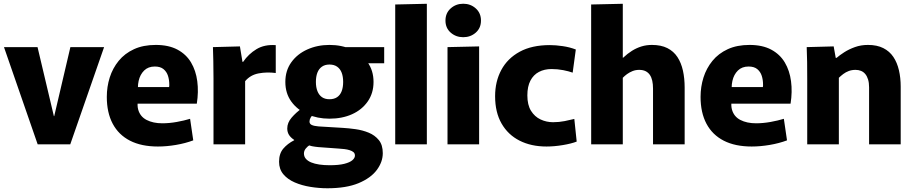

<svg xmlns="http://www.w3.org/2000/svg" viewBox="-20 -772 4892 1027"><path d="M1.3 -520H180.8L268.2 -150.8H270L356.5 -520H536.8L355.8 0H181.5Z M824.8 11.7Q736.2 11.7 675.3 -19.5Q614.5 -50.7 582.9 -110.1Q551.3 -169.5 551.3 -253.7Q551.3 -308 566.9 -357.4Q582.5 -406.8 614.8 -446.5Q647.2 -486.2 696.7 -508.9Q746.2 -531.7 813.3 -531.7Q882.3 -531.7 929.2 -506.6Q976 -481.5 1001.9 -437.9Q1027.8 -394.3 1035.2 -337.6Q1042.7 -280.8 1032.7 -217.5H640.5L731.3 -284.8Q708.7 -224.2 719.1 -186.2Q729.5 -148.3 764.2 -130.4Q798.8 -112.5 848.3 -112.5Q885.5 -112.5 925.6 -119.7Q965.7 -127 996.8 -136.5L1013.7 -21.2Q971.3 -5.3 921.1 3.2Q870.8 11.7 824.8 11.7ZM641.5 -306.3H884.5Q885.5 -310.7 885.5 -313.7Q885.5 -316.7 885.5 -319.5Q885.5 -344.8 878.5 -366.6Q871.5 -388.3 854.6 -402.3Q837.7 -416.2 808 -416.2Q772.8 -416.2 751 -394.8Q729.2 -373.3 721.6 -339.3Q714 -305.3 721.3 -268.3Z M1122 0V-351.2Q1122 -406.7 1121 -445.9Q1120 -485.2 1119 -520L1263.3 -523.8L1277 -441.2H1280.5Q1309.2 -483.3 1352.2 -509.2Q1395.2 -535 1455 -530.5V-381.5Q1408 -387.7 1363.7 -379.5Q1319.3 -371.3 1291.2 -337.8V0Z M1742.2 -137.2Q1677.7 -137.2 1623.8 -161Q1570 -184.8 1538.2 -228.8Q1506.3 -272.8 1506.3 -333.7Q1506.3 -394.5 1538.2 -438.8Q1570 -483.2 1623.8 -507.4Q1677.7 -531.7 1742.2 -531.7Q1807.7 -531.7 1861 -507.4Q1914.3 -483.2 1946.2 -438.8Q1978 -394.5 1978 -333.7Q1978 -273.7 1947 -229.3Q1916 -184.8 1863.1 -161Q1810.2 -137.2 1742.2 -137.2ZM1742.2 -241.2Q1767 -241.2 1783.3 -252.3Q1799.7 -263.5 1807.6 -284.3Q1815.5 -305.2 1815.5 -333.7Q1815.5 -362.3 1807.6 -383.1Q1799.7 -403.8 1783.3 -415.3Q1767 -426.8 1742.2 -426.8Q1718.2 -426.8 1701.8 -415.3Q1685.5 -403.8 1677.6 -383.1Q1669.7 -362.3 1669.7 -333.7Q1669.7 -305.2 1678 -284.3Q1686.3 -263.5 1702.2 -252.3Q1718.2 -241.2 1742.2 -241.2ZM1731.3 235Q1686.3 235 1640.5 227.6Q1594.7 220.2 1556.6 203.8Q1518.5 187.3 1495.6 160.1Q1472.7 132.8 1472.7 93.2Q1472.7 49.7 1495.2 23.1Q1517.7 -3.5 1553.5 -21.8V-23.7Q1534 -36.7 1525.3 -51.3Q1516.5 -65.8 1516.5 -84.8Q1516.5 -115.8 1540 -143Q1563.5 -170.2 1594.2 -192.2L1657.5 -162.5Q1647.5 -153 1641.5 -142.7Q1635.5 -132.5 1635.5 -121.7Q1635.5 -109.2 1647.7 -103.5Q1660 -97.8 1684.3 -95.8L1813.8 -88Q1845.3 -86.2 1882.3 -81Q1919.3 -75.8 1952.2 -62.3Q1985 -48.8 2006.2 -22.9Q2027.5 3 2027.5 47.3Q2027.5 94.3 1995.3 137.4Q1963.2 180.5 1897.7 207.8Q1832.2 235 1731.3 235ZM1743.5 111.8Q1791.8 111.8 1821.5 104.3Q1851.2 96.8 1864.8 85Q1878.5 73.2 1878.5 60.2Q1878.5 48.8 1871.2 42.2Q1863.8 35.7 1850.8 31.5Q1837.8 27.3 1822.5 25.5Q1807.2 23.7 1791.2 22.7L1682.5 14.8Q1662.5 12.8 1648.6 10Q1634.7 7.2 1625.7 1.5L1637.5 3.3Q1626 9.8 1615.9 22Q1605.8 34.2 1605.8 48.7Q1605.8 65.5 1616 77.3Q1626.2 89.2 1644.5 96.8Q1662.8 104.3 1688.1 108.1Q1713.3 111.8 1743.5 111.8ZM1799.7 -520H2035V-433.7H1923.7Z M2094 -748 2263.2 -751.8V0H2094Z M2373.7 -520 2542.8 -523.8V0H2373.7ZM2457.8 -573Q2418.7 -573 2390.8 -597.5Q2362.8 -622 2362.8 -662Q2362.8 -702.2 2390.8 -727.1Q2418.7 -752 2457.8 -752Q2497 -752 2524.8 -727.1Q2552.7 -702.2 2552.7 -662Q2552.7 -622 2524.8 -597.5Q2497 -573 2457.8 -573Z M2903.3 11.7Q2820.8 11.7 2759 -19.8Q2697.2 -51.2 2662.8 -111.3Q2628.3 -171.3 2628.3 -257.5Q2628.3 -336.3 2661.6 -398.1Q2694.8 -459.8 2759.9 -495.3Q2825 -530.8 2921.2 -530.8Q2952.5 -530.8 2990.2 -525.2Q3027.8 -519.7 3060 -507.2L3043.2 -383.5Q3022.8 -390.8 2992.6 -396.8Q2962.3 -402.7 2930.2 -402.7Q2892 -402.7 2862.7 -387.3Q2833.5 -372 2817.2 -340.8Q2800.8 -309.7 2800.8 -261.7Q2800.8 -210.7 2820.4 -179.2Q2840 -147.7 2871.5 -133Q2903 -118.3 2938.3 -118.3Q2970.3 -118.3 3000.4 -124.3Q3030.5 -130.3 3052 -135.8L3064.7 -14.7Q3036.8 -3.7 2990.8 4Q2944.8 11.7 2903.3 11.7Z M3142 -748 3311.3 -751.8V-463.3H3313.2Q3336.3 -485.2 3360.5 -500.3Q3384.7 -515.5 3411.2 -523.6Q3437.7 -531.7 3466.8 -531.7Q3516 -531.7 3549.7 -514.7Q3583.3 -497.7 3603.6 -466.8Q3623.8 -435.8 3633 -394.3Q3642.2 -352.8 3642.2 -303.8V0H3473V-298.2Q3473 -321.7 3468.9 -340.1Q3464.8 -358.5 3456.1 -371.3Q3447.3 -384.2 3433.2 -391.3Q3419 -398.3 3398.8 -398.3Q3380 -398.3 3363.6 -391.8Q3347.2 -385.2 3334.2 -375.8Q3321.3 -366.3 3311.3 -356V0H3142.2Z M4000.8 11.7Q3912.2 11.7 3851.3 -19.5Q3790.5 -50.7 3758.9 -110.1Q3727.3 -169.5 3727.3 -253.7Q3727.3 -308 3742.9 -357.4Q3758.5 -406.8 3790.8 -446.5Q3823.2 -486.2 3872.7 -508.9Q3922.2 -531.7 3989.3 -531.7Q4058.3 -531.7 4105.2 -506.6Q4152 -481.5 4177.9 -437.9Q4203.8 -394.3 4211.2 -337.6Q4218.7 -280.8 4208.7 -217.5H3816.5L3907.3 -284.8Q3884.7 -224.2 3895.1 -186.2Q3905.5 -148.3 3940.2 -130.4Q3974.8 -112.5 4024.3 -112.5Q4061.5 -112.5 4101.6 -119.7Q4141.7 -127 4172.8 -136.5L4189.7 -21.2Q4147.3 -5.3 4097.1 3.2Q4046.8 11.7 4000.8 11.7ZM3817.5 -306.3H4060.5Q4061.5 -310.7 4061.5 -313.7Q4061.5 -316.7 4061.5 -319.5Q4061.5 -344.8 4054.5 -366.6Q4047.5 -388.3 4030.6 -402.3Q4013.7 -416.2 3984 -416.2Q3948.8 -416.2 3927 -394.8Q3905.2 -373.3 3897.6 -339.3Q3890 -305.3 3897.3 -268.3Z M4297.8 -347.5Q4297.8 -396.8 4297.3 -439.8Q4296.8 -482.8 4295 -520L4439.3 -523.8L4450.3 -462.5H4454.8Q4471.3 -476.8 4496.3 -492.8Q4521.3 -508.8 4553.2 -520.2Q4585.2 -531.7 4622.7 -531.7Q4671 -531.7 4704.7 -514.7Q4738.3 -497.7 4758.5 -467.6Q4778.7 -437.5 4788.2 -396.8Q4797.8 -356.2 4797.8 -308.8V0H4628.7V-304.8Q4628.7 -329.2 4623.3 -346.8Q4618 -364.3 4608.4 -375.9Q4598.8 -387.5 4585.5 -392.9Q4572.2 -398.3 4556.2 -398.3Q4536.5 -398.3 4520.1 -392.2Q4503.7 -386 4490.7 -376.2Q4477.7 -366.3 4467 -356V0H4297.8Z"/></svg>

Font: Murecho Thin
Style: Regular
Weight: 100
Designer: Neil Summerour
Foundry: Positype
Version: Version 1.010